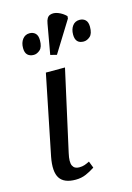

<svg xmlns="http://www.w3.org/2000/svg" viewBox="-123 -870 648 941"><g transform="rotate(-15 201.0 -399.0)"><path d="M141 9Q82 9 60.5 -24.5Q39 -58 53 -131L135 -536H232L141 -126Q131 -82 140 -63.5Q149 -45 173 -45Q189 -45 200.5 -49Q212 -53 226 -60L239 -26Q218 -12 194 -1.5Q170 9 141 9ZM210 -606 178 -614 205 -766Q210 -798 228.5 -804.5Q247 -811 269.5 -802Q292 -793 309 -776L308 -764ZM354 -635Q312 -635 312 -681Q312 -708 325 -725.5Q338 -743 361 -743Q379 -743 390.5 -732Q402 -721 402 -697Q402 -662 386.5 -648.5Q371 -635 354 -635ZM101 -635Q81 -635 69.5 -646Q58 -657 58 -681Q58 -708 71.5 -725.5Q85 -743 107 -743Q125 -743 136.5 -732Q148 -721 148 -697Q148 -662 132.5 -648.5Q117 -635 101 -635Z"/></g></svg>

Font: Noto Serif Condensed
Style: Italic
Weight: 400
Width: 3
Italic angle: -12°
Designer: Monotype Design Team
Foundry: Monotype Imaging Inc.
Version: Version 2.014; ttfautohint (v1.8.4.7-5d5b)